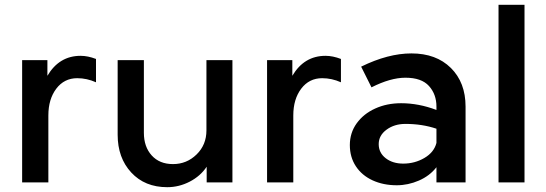

<svg xmlns="http://www.w3.org/2000/svg" viewBox="-20 -758 2271 798"><path d="M315 -526Q345 -526 379 -513V-416Q341 -433 301 -433Q247 -433 214 -389.5Q181 -346 181 -278V0H72V-508H177V-443Q226 -526 315 -526Z M675 20Q582 20 525.5 -41Q469 -102 469 -198V-508H578V-206Q578 -148 610.5 -112Q643 -76 699 -76Q756 -76 797 -116Q838 -156 838 -216V-508H946V0H839V-65Q813 -26 768.5 -3Q724 20 675 20Z M1333 -526Q1363 -526 1397 -513V-416Q1359 -433 1319 -433Q1265 -433 1232 -389.5Q1199 -346 1199 -278V0H1090V-508H1195V-443Q1244 -526 1333 -526Z M1915 -315V0H1794V-63Q1766 -27 1721 -7.5Q1676 12 1629 12Q1573 12 1528.5 -8.5Q1484 -29 1459 -67Q1434 -105 1434 -155Q1434 -206 1462.5 -245.5Q1491 -285 1539.5 -307Q1588 -329 1647 -329Q1720 -329 1794 -301V-315Q1794 -366 1763 -400.5Q1732 -435 1665 -435Q1603 -435 1524 -395L1481 -481Q1593 -536 1690 -536Q1793 -536 1854 -475.5Q1915 -415 1915 -315ZM1794 -164V-223Q1735 -243 1665 -243Q1619 -243 1586.5 -219Q1554 -195 1554 -159Q1554 -123 1583 -100.5Q1612 -78 1656 -78Q1704 -78 1744 -101.5Q1784 -125 1794 -164Z M2160 -738V0H2052V-738Z"/></svg>

Font: Metropolitano Medium
Style: Regular
Weight: 500
Designer: Fonts by Alex Slobzheninov & Chris M. Simpson / Changes by Cristiano Sobral
Foundry: Fonts by Alex Slobzheninov & Chris M. Simpson / Changes by Cristiano Sobral
Version: Version 1.00;August 30, 2020;FontCreator 13.0.0.2681 64-bit